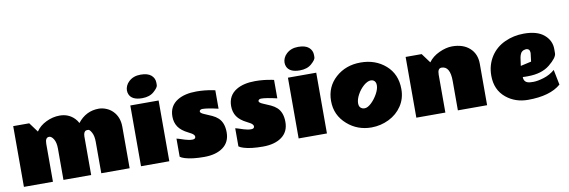

<svg xmlns="http://www.w3.org/2000/svg" viewBox="-60 -1380 5596 1889"><g transform="rotate(-10 2738.0 -435.0)"><path d="M706.1 -523.9Q789.1 -629.9 917 -629.9Q952.1 -629.9 989.5 -615.2Q1026.9 -600.6 1054.7 -572.8Q1115.2 -512.2 1115.2 -414.1V0H832V-313Q832 -373 813 -407.5Q793.9 -441.9 780.8 -442.1Q767.6 -442.4 767.6 -442.4Q741.7 -442.4 733.4 -408.2Q731 -398.4 731 -386.2V0H454.1V-313Q454.1 -373 433.3 -407.5Q412.6 -441.9 388.2 -441.9Q349.1 -441.9 349.1 -378.9V0H59.1V-606.9H219.2L289.1 -512.2Q324.7 -565.9 390.9 -597.9Q457 -629.9 525.9 -629.9Q615.2 -629.9 673.8 -569.3Q692.9 -549.8 706.1 -523.9Z M1379.9 -888.2Q1451.2 -888.2 1485.8 -858.2Q1520.5 -828.1 1520.5 -782.2Q1520.5 -782.2 1520.3 -758.8Q1520 -735.4 1475.8 -696.3Q1431.6 -657.2 1357.9 -657.2Q1254.4 -657.2 1229 -719.7Q1221.7 -737.3 1221.7 -758.8Q1221.7 -780.3 1231.9 -803.7Q1242.2 -827.1 1262.7 -845.7Q1308.1 -888.2 1379.9 -888.2ZM1511.7 0H1229V-606.9H1511.7Z M2078.6 -424.8Q1970.2 -450.2 1920.9 -450.2Q1906.7 -450.2 1899.2 -443.8Q1891.6 -437.5 1891.6 -429.7Q1891.6 -413.6 1931.9 -397.2Q1972.2 -380.9 2005.9 -365.2Q2039.6 -349.6 2064 -327.1Q2116.7 -278.3 2116.7 -181.9Q2116.7 -85.4 2046.9 -33.7Q1977.1 18.1 1857.9 18.1Q1738.8 18.1 1667.5 -3.9Q1636.2 -13.2 1619.6 -25.9V-207Q1626.5 -206.5 1643.6 -200.7Q1660.6 -194.8 1700.2 -182.4Q1739.7 -169.9 1772.2 -169.9Q1804.7 -169.9 1804.7 -193.8Q1804.7 -212.4 1775.4 -230Q1762.2 -237.8 1745.6 -246.1Q1676.8 -279.8 1647.2 -324Q1617.7 -368.2 1617.7 -427.7Q1617.7 -533.7 1703.6 -585.9Q1775.9 -629.9 1892.6 -629.9Q1974.1 -629.9 2056.2 -613.8Q2073.7 -610.4 2078.6 -608.9Z M2665.5 -424.8Q2557.1 -450.2 2507.8 -450.2Q2493.7 -450.2 2486.1 -443.8Q2478.5 -437.5 2478.5 -429.7Q2478.5 -413.6 2518.8 -397.2Q2559.1 -380.9 2592.8 -365.2Q2626.5 -349.6 2650.9 -327.1Q2703.6 -278.3 2703.6 -181.9Q2703.6 -85.4 2633.8 -33.7Q2564 18.1 2444.8 18.1Q2325.7 18.1 2254.4 -3.9Q2223.1 -13.2 2206.5 -25.9V-207Q2213.4 -206.5 2230.5 -200.7Q2247.6 -194.8 2287.1 -182.4Q2326.7 -169.9 2359.1 -169.9Q2391.6 -169.9 2391.6 -193.8Q2391.6 -212.4 2362.3 -230Q2349.1 -237.8 2332.5 -246.1Q2263.7 -279.8 2234.1 -324Q2204.6 -368.2 2204.6 -427.7Q2204.6 -533.7 2290.5 -585.9Q2362.8 -629.9 2479.5 -629.9Q2561 -629.9 2643.1 -613.8Q2660.6 -610.4 2665.5 -608.9Z M2954.6 -888.2Q3025.9 -888.2 3060.5 -858.2Q3095.2 -828.1 3095.2 -782.2Q3095.2 -782.2 3095 -758.8Q3094.7 -735.4 3050.5 -696.3Q3006.3 -657.2 2932.6 -657.2Q2829.1 -657.2 2803.7 -719.7Q2796.4 -737.3 2796.4 -758.8Q2796.4 -780.3 2806.6 -803.7Q2816.9 -827.1 2837.4 -845.7Q2882.8 -888.2 2954.6 -888.2ZM3086.4 0H2803.7V-606.9H3086.4Z M3530.3 18.1Q3390.6 18.1 3289.6 -70.3Q3181.6 -164.1 3181.6 -306.4Q3181.6 -448.7 3282.7 -539.3Q3383.8 -629.9 3532.2 -629.9Q3680.7 -629.9 3781.7 -541.3Q3882.8 -452.6 3883.3 -304.2Q3883.3 -303.2 3883.3 -302.2Q3883.3 -208.5 3834.7 -135.5Q3786.1 -62.5 3704.6 -22.5Q3623 17.6 3530.3 18.1ZM3625 -434.1Q3615.2 -439 3599.9 -439Q3584.5 -439 3565.9 -429.9Q3547.4 -420.9 3529.3 -405.3Q3491.2 -372.1 3465.3 -324.7Q3439.5 -277.3 3439.5 -237.5Q3439.5 -197.8 3469.7 -184.1Q3480.5 -179.2 3496.1 -179.2Q3511.7 -179.2 3528.8 -188.7Q3545.9 -198.2 3563 -214.4Q3598.6 -248 3625.5 -296.1Q3652.3 -344.2 3652.3 -382.3Q3652.3 -420.4 3625 -434.1Z M4308.6 -441.9Q4269.5 -441.9 4269.5 -378.9V0H3979.5V-606.9H4139.6L4209.5 -512.2Q4248.5 -566.4 4317.6 -598.1Q4386.7 -629.9 4446.8 -629.9Q4557.1 -629.9 4621.8 -571.3Q4686.5 -512.7 4686.5 -414.1V0H4394.5V-293Q4394.5 -441.9 4308.6 -441.9Z M5131.3 -210.9Q5131.3 -210.9 5104.5 -210.9Q5091.8 -210.9 5080.1 -211.9Q5080.1 -153.8 5142.1 -148.4Q5159.2 -147 5175.3 -147Q5216.8 -147 5279.5 -166Q5342.3 -185.1 5392.1 -228L5422.4 -76.2Q5313.5 18.1 5093.3 18.1Q4966.8 18.1 4876 -55.7Q4777.3 -136.2 4777.3 -278.8Q4777.3 -386.2 4833 -471.7Q4884.8 -549.8 4973.1 -590.3Q5061.5 -630.9 5164.1 -630.9Q5296.9 -630.9 5365 -572.8Q5433.1 -514.6 5433.1 -429.7Q5433.1 -429.7 5432.9 -386.7Q5432.6 -343.8 5351.1 -277.3Q5269.5 -210.9 5131.3 -210.9ZM5197.3 -433.1Q5197.3 -476.1 5157.2 -476.1Q5111.3 -471.7 5097.7 -428.7Q5090.8 -408.2 5088.1 -381.1Q5085.4 -354 5080.1 -323.2L5187 -347.2L5196.3 -421.9Z"/></g></svg>

Font: Fz Rammetto One
Style: Regular
Weight: 400
Designer: Vernon Adams
Foundry: Vernon Adams
Version: Vit hóa bi c Thuy @ FontZin.Com